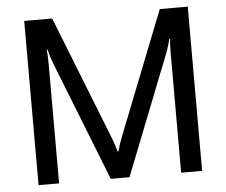

<svg xmlns="http://www.w3.org/2000/svg" viewBox="-51 -769 976 828"><g transform="rotate(-5 437.0 -355.5)"><path d="M83 0V-710.9H204.1L415 -176.3Q420.9 -161.6 426 -145.8Q431.2 -129.9 435.1 -115.2H439Q442.9 -129.9 448 -145.8Q453.1 -161.6 459 -176.3L669.9 -710.9H791V0H700.2V-512.7Q700.2 -527.3 700.7 -545.7Q701.2 -564 703.1 -578.6H699.2Q696.3 -564 690.4 -545.7Q684.6 -527.3 678.7 -512.7L476.6 0H395.5L193.4 -512.7Q187.5 -527.3 181.6 -545.7Q175.8 -564 172.9 -578.6H168.9Q170.9 -564 171.4 -545.7Q171.9 -527.3 171.9 -512.7V0Z"/></g></svg>

Font: RobotoFlex
Style: Regular
Weight: 400
Designer: Berlow after Robertson
Foundry: Google
Version: Version 2.136